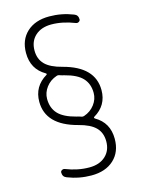

<svg xmlns="http://www.w3.org/2000/svg" viewBox="-131 -814 763 1039"><g transform="rotate(-15 250.0 -294.5)"><path d="M206.1 -418.9Q168.9 -406.2 146.5 -376.5Q124 -346.7 124 -311.5Q124 -260.7 153.8 -228.5Q183.6 -196.3 252 -178.7Q265.6 -175.8 279.3 -170.9Q286.1 -168 293.9 -170.9Q331.1 -183.6 353.5 -213.4Q376 -243.2 376 -278.3Q376 -329.1 346.2 -361.3Q316.4 -393.6 248 -411.1Q234.4 -414.1 220.7 -418.9Q213.9 -421.9 206.1 -418.9ZM153.3 -447.3Q78.1 -490.2 78.1 -581.1Q78.1 -654.3 124.5 -697.3Q170.9 -740.2 250 -740.2Q319.3 -740.2 383.8 -714.8Q405.3 -707 405.3 -682.6Q405.3 -674.8 397.5 -669.9Q389.6 -665 381.8 -668Q312.5 -695.3 250 -695.3Q193.4 -695.3 159.7 -664.6Q126 -633.8 126 -582Q126 -534.2 155.3 -504.4Q184.6 -474.6 250 -458Q420.9 -413.1 420.9 -282.2Q420.9 -196.3 345.7 -152.3Q339.8 -148.4 346.7 -142.6Q421.9 -99.6 421.9 -8.8Q421.9 64.5 375.5 107.4Q329.1 150.4 250 150.4Q180.7 150.4 116.2 125Q94.7 117.2 94.7 92.8Q94.7 85 102.5 80.6Q110.4 76.2 118.2 79.1Q184.6 105.5 250 105.5Q306.6 105.5 340.3 74.7Q374 43.9 374 -7.8Q374 -55.7 344.7 -85.4Q315.4 -115.2 250 -131.8Q79.1 -176.8 79.1 -307.6Q79.1 -393.6 154.3 -438.5Q160.2 -442.4 153.3 -447.3Z"/></g></svg>

Font: Rounded-X Mgen+ 1m light
Style: Regular
Weight: 200
Designer: [Source Han Sans]
Ryoko NISHIZUKA  (kana & ideographs); Paul D. Hunt (Latin, Greek & Cyrillic); Wenlong ZHANG  (bopomofo
Version: Version 1.059.20150602